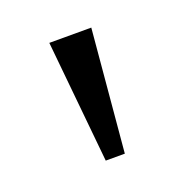

<svg xmlns="http://www.w3.org/2000/svg" viewBox="-58 -853 319 331"><g transform="rotate(-20 101.5 -687.0)"><path d="M63 -799 85 -575H120L140 -799Z"/></g></svg>

Font: Noto Serif Sinhala Condensed Light
Style: Regular
Weight: 300
Width: 3
Designer: Jelle Bosma - Monotype Design Team
Foundry: Monotype Imaging Inc.
Version: Version 2.007